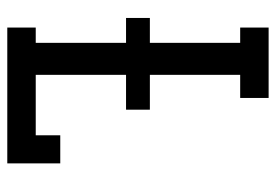

<svg xmlns="http://www.w3.org/2000/svg" viewBox="-138 -638 775 540"><g transform="rotate(90 250.0 -367.5)"><path d="M57 0V-80H100V-334H30V-401H100V-655H57V-735H255V-655H190V-401H288V-334H190V-80H360V-149H439V0Z"/></g></svg>

Font: Iosevka Curly Slab Medium
Style: Regular
Weight: 500
Monospace: yes
Designer: Belleve Invis
Foundry: Belleve Invis
Version: Version 22.1.2; ttfautohint (v1.8.4)